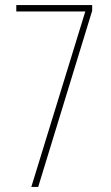

<svg xmlns="http://www.w3.org/2000/svg" viewBox="-20 -734 434 754"><path d="M103 0 315 -689H44V-714H342V-692L130 0Z"/></svg>

Font: Noto Sans Lao Looped ExtraCondensed Thin
Style: Regular
Weight: 100
Width: 2
Designer: Mark Frömberg, Ben Mitchell
Foundry: The Fontpad Ltd
Version: Version 1.002; ttfautohint (v1.8.4.7-5d5b)